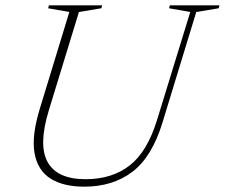

<svg xmlns="http://www.w3.org/2000/svg" viewBox="-20 -690 843 720"><path d="M163 -276Q123 -145 159 -81.5Q195 -18 300.5 -18Q400.5 -18 466.8 -70Q533 -122 569.5 -242L693.5 -645L614 -659L617 -670H803L800 -659L716 -645L589.5 -231Q550 -101.5 476.5 -45.8Q403 10 296 10Q217.5 10 169.2 -20.5Q121 -51 109.5 -115.8Q98 -180.5 129.5 -283L240 -645L160.5 -659L163.5 -670H363L360 -659L276 -645Z"/></svg>

Font: Newsreader Text ExtraLight
Style: Italic
Weight: 275
Italic angle: -17°
Designer: Hugues Gentile
Foundry: Production Type
Version: Version 1.001